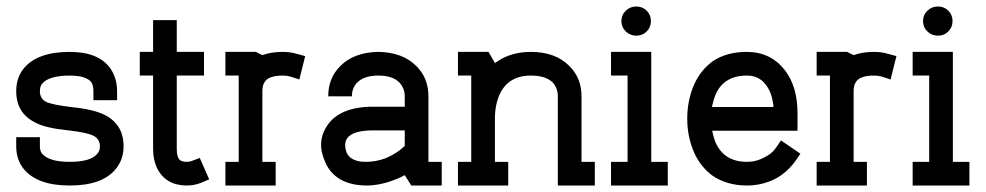

<svg xmlns="http://www.w3.org/2000/svg" viewBox="-20 -572 3039 592"><path d="M195 0Q295 0 336 -50Q361 -79 361 -121Q361 -190 300 -219Q267 -235 200 -242H199Q141 -249 122 -258Q103 -268 103 -291Q103 -306 110 -314Q131 -339 195 -339Q246 -339 262 -318Q268 -308 268 -291V-263H341V-291Q341 -330 321 -360Q285 -412 195 -412Q96 -412 54 -362Q30 -333 30 -291Q30 -222 91 -193Q122 -177 191 -170H192Q249 -163 267 -154Q288 -144 288 -121Q288 -106 280 -98Q260 -73 195 -73Q131 -73 110 -98Q103 -106 103 -121V-149H30V-121Q30 -79 54 -50Q96 0 195 0Z M556 0Q578 0 599 -8L625 -19L596 -85L572 -76Q565 -73 556 -73Q540 -73 533 -80Q525 -90 525 -113V-339H609V-412H525V-510H452V-412H411V-339H452V-113Q452 -80 464 -54Q491 0 556 0Z M830 0V-73H789V-291Q789 -309 796 -319Q808 -339 852 -339Q864 -339 875 -336L903 -327L921 -399L895 -406Q875 -412 852 -412Q816 -412 789 -402L769 -412H675V-339H716V-73H675V0Z M1342 -73V0H1248L1228 -32Q1212 -23 1195 -17Q1151 0 1109 0Q1099 0 1081 -2Q1007 -13 982 -74Q955 -135 989 -185Q1028 -243 1131 -243H1228V-275Q1228 -300 1211 -318Q1190 -339 1147 -339Q1103 -339 1082 -318Q1065 -301 1065 -275H992Q992 -332 1030 -369Q1071 -410 1144 -412H1149Q1222 -410 1263 -369Q1301 -332 1301 -275V-73ZM1228 -170H1131Q1067 -170 1050 -145Q1039 -128 1049 -101Q1059 -79 1091 -74Q1100 -73 1110 -73Q1138 -73 1169 -84Q1204 -99 1228 -122Z M1814 0V-73H1773V-275Q1773 -332 1735 -369Q1692 -412 1617 -412Q1555 -412 1511 -381Q1509 -379 1506 -378L1486 -412H1392V-339H1433V-73H1392V0H1547V-73H1506V-206Q1506 -249 1521 -282Q1548 -339 1617 -339Q1662 -339 1684 -318Q1700 -300 1700 -275V0Z M1909.5 -475Q1923 -462 1942 -462Q1961 -462 1974 -475Q1987 -488 1987 -507Q1987 -526 1974 -539Q1961 -552 1942 -552Q1923 -552 1909.5 -539Q1896 -526 1896 -507Q1896 -488 1909.5 -475ZM2039 0V-73H1988V-412H1864V-339H1915V-73H1864V0Z M2283 0Q2332 0 2375 -23Q2409 -43 2432 -75L2448 -98L2388 -139L2373 -117Q2360 -98 2339 -88Q2313 -73 2283 -73Q2214 -73 2187 -131Q2180 -148 2176 -169H2439V-223Q2439 -306 2399 -357Q2355 -412 2283 -412Q2219 -412 2176 -382Q2140 -355 2121 -313Q2099 -264 2099 -206Q2099 -149 2121 -100Q2140 -58 2176 -31Q2221 0 2283 0ZM2365 -242H2175Q2180 -265 2187 -282Q2213 -339 2283 -339Q2320 -339 2341 -311Q2361 -286 2365 -242Z M2653 0V-73H2612V-291Q2612 -309 2619 -319Q2631 -339 2675 -339Q2687 -339 2698 -336L2726 -327L2744 -399L2718 -406Q2698 -412 2675 -412Q2639 -412 2612 -402L2592 -412H2498V-339H2539V-73H2498V0Z M2839.5 -475Q2853 -462 2872 -462Q2891 -462 2904 -475Q2917 -488 2917 -507Q2917 -526 2904 -539Q2891 -552 2872 -552Q2853 -552 2839.5 -539Q2826 -526 2826 -507Q2826 -488 2839.5 -475ZM2969 0V-73H2918V-412H2794V-339H2845V-73H2794V0Z"/></svg>

Font: Venice Serif Bold
Style: Regular
Weight: 700
Designer: Bruno Pierini
Foundry: Unio | Creative Solutions
Version: Version 1.000;PS 001.000;hotconv 1.0.70;makeotf.lib2.5.58329